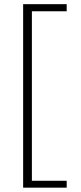

<svg xmlns="http://www.w3.org/2000/svg" viewBox="-20 -805 385 911"><path d="M89.8 85.4V-785.2H296.4V-751.5H131.3V52.7H296.4V85.4Z"/></svg>

Font: Comme Thin
Style: Regular
Weight: 250
Version: Version 1.000;gftools[0.9.27]